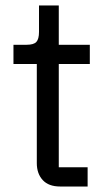

<svg xmlns="http://www.w3.org/2000/svg" viewBox="-20 -679 391 699"><path d="M199 0Q157 0 135.5 -23.5Q114 -47 114 -85V-446H29V-516H77Q103 -516 112.5 -526.5Q122 -537 122 -563V-659H194V-516H307V-446H194V-70H299V0Z"/></svg>

Font: IBM Plex Sans Hebrew
Style: Regular
Weight: 400
Designer: Mike Abbink, Paul van der Laan, Pieter van Rosmalen, Yanek Iontef
Foundry: Bold Monday
Version: Version 1.2